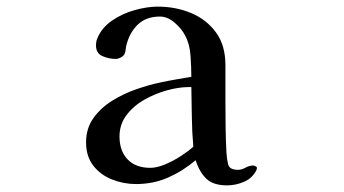

<svg xmlns="http://www.w3.org/2000/svg" viewBox="-20 -560 1040 580"><path d="M564 -117Q560 -162 559.5 -207Q559 -252 558 -297H551Q520 -297 484 -287Q448 -277 415.5 -258.5Q383 -240 362 -212Q341 -184 341 -148Q341 -104 365.5 -78.5Q390 -53 434 -53Q454 -53 479 -63.5Q504 -74 527 -89Q550 -104 564 -117ZM756 -53Q756 -49 755 -47Q743 -22 717.5 -11Q692 0 666 0Q625 0 604 -19.5Q583 -39 571 -76Q532 -43 487.5 -23.5Q443 -4 391 -4Q353 -4 318 -18Q283 -32 261.5 -60Q240 -88 240 -130Q240 -172 262 -203Q284 -234 318.5 -255.5Q353 -277 392 -290.5Q431 -304 465 -311Q488 -316 511.5 -320Q535 -324 558 -328Q558 -356 555.5 -392Q553 -428 539 -453Q529 -473 507.5 -491.5Q486 -510 463 -510Q421 -510 395.5 -485Q370 -460 361 -420Q360 -416 359.5 -410Q359 -404 357 -399Q355 -392 346 -387Q337 -382 329 -382Q309 -382 289.5 -390.5Q270 -399 270 -423Q270 -435 274 -444Q287 -476 318 -497.5Q349 -519 387 -529.5Q425 -540 456 -540Q511 -540 557.5 -520.5Q604 -501 632.5 -462Q661 -423 661 -363Q661 -336 661 -308.5Q661 -281 661 -254Q661 -215 661.5 -176.5Q662 -138 664 -100Q665 -81 669 -64Q673 -47 699 -47Q710 -47 721.5 -53.5Q733 -60 745 -60Q747 -60 751.5 -58Q756 -56 756 -53Z"/></svg>

Font: Kaisei Opti Medium
Style: Regular
Weight: 500
Designer: Font-Kai, 金井和夫
Foundry: KAZUO KANAI
Version: Version 5.003